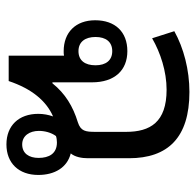

<svg xmlns="http://www.w3.org/2000/svg" viewBox="-26 -576 609 597"><g transform="rotate(90 278.5 -277.5)"><path d="M524 -92C524 -143 501 -182 457 -193C468 -206 472 -227 472 -246V-374C472 -495 408 -562 266 -562C197 -562 129 -544 77 -515L99 -446C144 -472 202 -491 259 -491C360 -491 390 -440 390 -365V-270C390 -239 388 -224 360 -215C311 -200 271 -176 239 -136H236V-259C236 -329 199 -369 139 -369C79 -369 43 -331 43 -269C43 -208 81 -171 139 -171C144 -171 149 -171 153 -172V0H232C256 -72 294 -117 342 -138C337 -124 334 -108 334 -92C334 -31 371 7 429 7C487 7 524 -31 524 -92ZM139 -217C110 -217 95 -238 95 -270C95 -302 110 -322 139 -322C168 -322 183 -302 183 -270C183 -237 168 -217 139 -217ZM429 -42C402 -42 387 -65 387 -94C387 -112 392 -132 403 -147C408 -149 417 -150 423 -150C458 -150 471 -125 471 -93C471 -63 457 -42 429 -42Z"/></g></svg>

Font: Noto Sans Thai Looped SemiCondensed
Style: Regular
Weight: 400
Width: 4
Designer: Sasikarn Vongin, Ben Mitchell
Foundry: The Fontpad Ltd
Version: Version 1.001